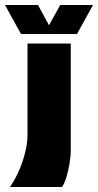

<svg xmlns="http://www.w3.org/2000/svg" viewBox="-54 -574 392 768"><path d="M-14 174Q18 127 37 69.5Q56 12 56 -34V-400H229V27Q229 52 224 81Q219 110 211.5 135Q204 160 194 174ZM-34 -554H98L142 -473L187 -554H318L254 -438H30Z"/></svg>

Font: Tac One
Style: Regular
Weight: 400
Designer: Oluseyi Olusanya, David Udoh, Eyiyemi Adegbite, Mirko Velimirović
Version: Version 1.003; ttfautohint (v1.8.4.7-5d5b)